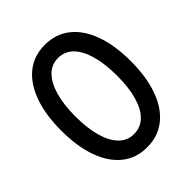

<svg xmlns="http://www.w3.org/2000/svg" viewBox="-206 -847 974 974"><g transform="rotate(-45 281.0 -360.5)"><path d="M280.3 7.8Q202.6 7.8 147 -36.6Q91.3 -81.1 61.5 -163.6Q31.7 -246.1 31.7 -360.4Q31.7 -474.1 61.5 -556.6Q91.3 -639.2 147 -683.3Q202.6 -727.5 280.3 -727.5Q358.4 -727.5 414.6 -683.3Q470.7 -639.2 500.7 -556.6Q530.8 -474.1 530.8 -360.4Q530.8 -246.1 500.7 -163.6Q470.7 -81.1 414.6 -36.6Q358.4 7.8 280.3 7.8ZM280.3 -86.9Q328.6 -86.9 361.8 -119.6Q395 -152.3 412.4 -213.4Q429.7 -274.4 429.2 -360.4Q428.7 -446.3 410.9 -507.3Q393.1 -568.4 360.1 -600.6Q327.1 -632.8 280.3 -632.8Q233.9 -632.8 200.9 -599.6Q168 -566.4 150.6 -505.4Q133.3 -444.3 133.3 -360.4Q133.3 -276.4 150.6 -214.8Q168 -153.3 200.9 -120.1Q233.9 -86.9 280.3 -86.9Z"/></g></svg>

Font: Reddit Mono Medium
Style: Regular
Weight: 500
Monospace: yes
Designer: Stephen Hutchings
Foundry: Reddit
Version: Version 1.014